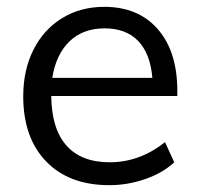

<svg xmlns="http://www.w3.org/2000/svg" viewBox="-20 -535 584 562"><path d="M499 -254H130Q131 -158 174.5 -109Q218 -60 301 -60Q389 -60 463 -119L490 -60Q457 -29 405.5 -11Q354 7 300 7Q182 7 115 -62.5Q48 -132 48 -253Q48 -330 78 -389.5Q108 -449 162 -482Q216 -515 285 -515Q385 -515 442 -449.5Q499 -384 499 -269ZM133 -307H426Q420 -378 384.5 -415Q349 -452 286 -452Q223 -452 183.5 -414Q144 -376 133 -307Z"/></svg>

Font: Muli-Regular
Style: Regular
Weight: 400
Version: Version 2.000